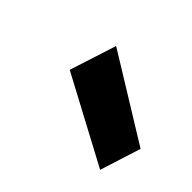

<svg xmlns="http://www.w3.org/2000/svg" viewBox="-62 -871 433 433"><g transform="rotate(45 155.0 -654.5)"><path d="M279 -543 71 -654 107 -766 310 -641Z"/></g></svg>

Font: DM Sans Black
Style: Italic
Weight: 900
Italic angle: -10°
Designer: Colophon Foundry, Jonny Pinhorn
Foundry: Colophon Foundry
Version: Version 4.004;gftools[0.9.30]